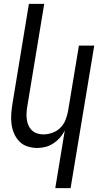

<svg xmlns="http://www.w3.org/2000/svg" viewBox="-20 -755 540 990"><path d="M265 215 314 -82Q304 -62 289 -45Q274 -28 255 -15.5Q236 -3 214.5 2.5Q193 8 172 8Q146 8 121.5 0Q97 -8 80 -25.5Q63 -43 53 -66Q43 -89 39.5 -114.5Q36 -140 38 -166.5Q40 -193 44 -219L129 -735H208L121 -208Q118 -191 117 -174Q116 -157 118 -140.5Q120 -124 126.5 -109Q133 -94 144.5 -83Q156 -72 171.5 -67Q187 -62 204 -62Q227 -62 250.5 -70.5Q274 -79 291.5 -96.5Q309 -114 318 -137Q327 -160 331 -183L387 -520H466L344 215Z"/></svg>

Font: Iosevka Fixed
Style: Italic
Weight: 400
Italic angle: -9°
Monospace: yes
Designer: Belleve Invis
Foundry: Belleve Invis
Version: Version 33.2.4